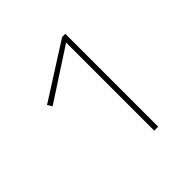

<svg xmlns="http://www.w3.org/2000/svg" viewBox="-109 -838 513 513"><g transform="rotate(-45 147.5 -581.5)"><path d="M207 -757V-406H192V-739L46 -644L38 -657L195 -757Z"/></g></svg>

Font: Ysabeau Thin
Style: Regular
Weight: 200
Designer: Christian Thalmann (Catharsis Fonts)
Version: Version 0.003